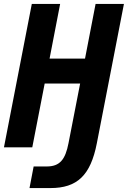

<svg xmlns="http://www.w3.org/2000/svg" viewBox="-24 -749 650 976"><path d="M126 207H232.4C367.7 207 436.5 143.1 468.3 -21L606 -729H461.9L408.2 -451.2H228L281.7 -729H137.7L-3.9 0H140.1L203.1 -324.2H383.3L324.2 -21C308.1 62 280.3 97.2 213.4 97.2H147Z"/></svg>

Font: Hack
Style: Bold Oblique
Weight: 700
Italic angle: -12°
Monospace: yes
Designer: Christopher Simpkins
Foundry: Christopher Simpkins
Version: Version 2.010